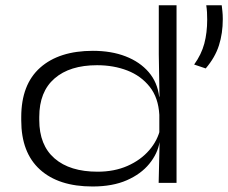

<svg xmlns="http://www.w3.org/2000/svg" viewBox="-20 -680 848 714"><path d="M324 13.5Q198 13.5 128.5 -49.5Q59 -112.5 59 -232.5V-244.5Q59 -366 129.5 -428.5Q200 -491 325.5 -491Q394 -491 447 -470.5Q500 -450 532.8 -412Q565.5 -374 572 -320H594.5L572.5 -253Q569 -316.5 536.8 -357.2Q504.5 -398 453.5 -417.8Q402.5 -437.5 341 -437.5Q239.5 -437.5 182.8 -388.2Q126 -339 126 -245V-234Q126 -140 183 -90.8Q240 -41.5 343 -41.5Q405 -41.5 454 -63Q503 -84.5 535 -121.5Q567 -158.5 576.5 -203.5L594.5 -151.5H573.5Q566 -108.5 535.2 -70.8Q504.5 -33 451.8 -9.8Q399 13.5 324 13.5ZM570 0 573.5 -151 572.5 -172V-309L573 -326.5L570.5 -477.5V-660.5H636.5V0ZM804.5 -660.5Q805.5 -652 807 -638.5Q808.5 -625 808.5 -609Q808.5 -556 794.2 -511.2Q780 -466.5 745 -425.5L702 -440Q729 -477.5 739.8 -518Q750.5 -558.5 750.5 -607Q750.5 -621.5 749.8 -634.5Q749 -647.5 747 -660.5Z"/></svg>

Font: Anek Latin Expanded Light
Style: Regular
Weight: 300
Width: 7
Designer: Yesha Goshar
Foundry: Ek Type
Version: Version 1.003